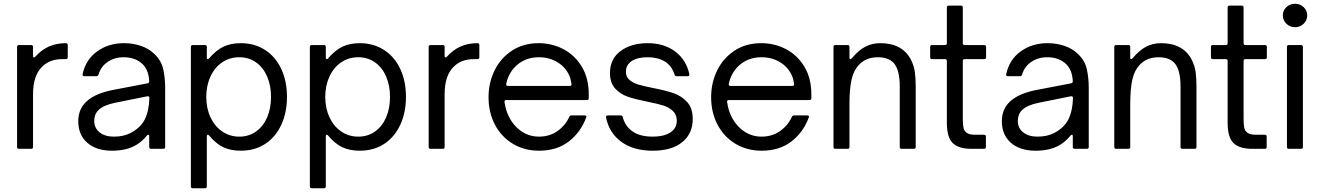

<svg xmlns="http://www.w3.org/2000/svg" viewBox="-20 -793 7033 1023"><path d="M81 0Q71 0 71 -10V-543Q71 -553 81 -553H146Q156 -553 156 -543V-495Q156 -487 161 -487Q165 -487 168 -491Q203 -529 242.5 -546Q282 -563 331 -563Q341 -563 341 -553V-488Q341 -478 331 -478H312Q245 -478 205 -438Q156 -391 156 -291V-10Q156 0 146 0Z M397 -147Q397 -219 451 -261Q495 -296 578 -313L766 -349Q775 -351 775 -360Q772 -419 741 -450Q703 -488 639 -488Q590 -488 553.5 -463Q517 -438 505 -396Q502 -387 494 -387H429Q418 -387 420 -398Q437 -476 498 -519.5Q559 -563 640 -563Q689 -563 731 -548.5Q773 -534 802 -506Q840 -470 850 -423Q860 -376 860 -326V-10Q860 0 850 0H785Q775 0 775 -10V-67Q775 -75 770 -75Q766 -75 763 -71Q738 -40 708 -22Q657 10 577 10Q494 10 445.5 -32Q397 -74 397 -147ZM675 -84Q729 -112 751.5 -157Q774 -202 776 -271Q776 -276 773 -278.5Q770 -281 765 -280L596 -246Q534 -234 505 -207Q482 -184 482 -149Q482 -111 510.5 -88Q539 -65 587 -65Q638 -65 675 -84Z M1509 -277Q1509 -193 1478.5 -127.5Q1448 -62 1392.5 -26Q1337 10 1263 10Q1210 10 1171 -8Q1132 -26 1094 -71Q1091 -75 1087 -75Q1082 -75 1082 -67V200Q1082 210 1072 210H1007Q997 210 997 200V-543Q997 -553 1007 -553H1072Q1082 -553 1082 -543V-486Q1082 -478 1087 -478Q1091 -478 1094 -482Q1132 -526 1171 -544.5Q1210 -563 1263 -563Q1336 -563 1392 -527Q1448 -491 1478.5 -426Q1509 -361 1509 -277ZM1079 -277Q1079 -216 1101.5 -168Q1124 -120 1164 -92.5Q1204 -65 1255 -65Q1306 -65 1344.5 -92.5Q1383 -120 1403.5 -168Q1424 -216 1424 -277Q1424 -337 1403.5 -385Q1383 -433 1344.5 -460.5Q1306 -488 1255 -488Q1204 -488 1164 -461Q1124 -434 1101.5 -385.5Q1079 -337 1079 -277Z M2143 -277Q2143 -193 2112.5 -127.5Q2082 -62 2026.5 -26Q1971 10 1897 10Q1844 10 1805 -8Q1766 -26 1728 -71Q1725 -75 1721 -75Q1716 -75 1716 -67V200Q1716 210 1706 210H1641Q1631 210 1631 200V-543Q1631 -553 1641 -553H1706Q1716 -553 1716 -543V-486Q1716 -478 1721 -478Q1725 -478 1728 -482Q1766 -526 1805 -544.5Q1844 -563 1897 -563Q1970 -563 2026 -527Q2082 -491 2112.5 -426Q2143 -361 2143 -277ZM1713 -277Q1713 -216 1735.5 -168Q1758 -120 1798 -92.5Q1838 -65 1889 -65Q1940 -65 1978.5 -92.5Q2017 -120 2037.5 -168Q2058 -216 2058 -277Q2058 -337 2037.5 -385Q2017 -433 1978.5 -460.5Q1940 -488 1889 -488Q1838 -488 1798 -461Q1758 -434 1735.5 -385.5Q1713 -337 1713 -277Z M2274 0Q2264 0 2264 -10V-543Q2264 -553 2274 -553H2339Q2349 -553 2349 -543V-495Q2349 -487 2354 -487Q2358 -487 2361 -491Q2396 -529 2435.5 -546Q2475 -563 2524 -563Q2534 -563 2534 -553V-488Q2534 -478 2524 -478H2505Q2438 -478 2398 -438Q2349 -391 2349 -291V-10Q2349 0 2339 0Z M2583 -275Q2583 -352 2615 -417.5Q2647 -483 2707.5 -523Q2768 -563 2850 -563Q2921 -563 2982 -531Q3043 -499 3080 -437.5Q3117 -376 3117 -290V-270Q3117 -260 3107 -260H2677Q2672 -260 2669.5 -257Q2667 -254 2668 -250Q2672 -223 2678 -205Q2699 -141 2745.5 -103Q2792 -65 2851 -65Q2908 -65 2950 -94.5Q2992 -124 3013 -170Q3016 -178 3024 -178H3095Q3100 -178 3103 -175.5Q3106 -173 3104 -169Q3075 -89 3011 -39.5Q2947 10 2852 10Q2774 10 2712.5 -27Q2651 -64 2617 -129Q2583 -194 2583 -275ZM3016 -335Q3021 -335 3023.5 -338Q3026 -341 3025 -345Q3021 -373 3014 -389Q2993 -436 2949.5 -462Q2906 -488 2852 -488Q2797 -488 2755.5 -462Q2714 -436 2691 -389Q2682 -370 2677 -346V-344Q2677 -335 2686 -335Z M3209 -167V-169Q3209 -178 3218 -178H3287Q3297 -178 3298 -169Q3311 -120 3350.5 -92.5Q3390 -65 3459 -65Q3517 -65 3551.5 -87Q3586 -109 3586 -150Q3586 -182 3565.5 -201.5Q3545 -221 3513.5 -231Q3482 -241 3430 -251Q3365 -264 3325.5 -277.5Q3286 -291 3258 -321Q3230 -351 3230 -404Q3230 -479 3286.5 -521Q3343 -563 3431 -563Q3518 -563 3577 -519Q3636 -475 3653 -398V-396Q3653 -387 3644 -387H3585Q3576 -387 3574 -396Q3559 -443 3522 -465.5Q3485 -488 3431 -488Q3376 -488 3345.5 -467.5Q3315 -447 3315 -411Q3315 -383 3334 -367Q3353 -351 3381 -342.5Q3409 -334 3460 -324Q3527 -311 3569 -296.5Q3611 -282 3641 -249.5Q3671 -217 3671 -159Q3671 -81 3615 -35.5Q3559 10 3458 10Q3356 10 3291 -37Q3226 -84 3209 -167Z M3769 -275Q3769 -352 3801 -417.5Q3833 -483 3893.5 -523Q3954 -563 4036 -563Q4107 -563 4168 -531Q4229 -499 4266 -437.5Q4303 -376 4303 -290V-270Q4303 -260 4293 -260H3863Q3858 -260 3855.5 -257Q3853 -254 3854 -250Q3858 -223 3864 -205Q3885 -141 3931.5 -103Q3978 -65 4037 -65Q4094 -65 4136 -94.5Q4178 -124 4199 -170Q4202 -178 4210 -178H4281Q4286 -178 4289 -175.5Q4292 -173 4290 -169Q4261 -89 4197 -39.5Q4133 10 4038 10Q3960 10 3898.5 -27Q3837 -64 3803 -129Q3769 -194 3769 -275ZM4202 -335Q4207 -335 4209.5 -338Q4212 -341 4211 -345Q4207 -373 4200 -389Q4179 -436 4135.5 -462Q4092 -488 4038 -488Q3983 -488 3941.5 -462Q3900 -436 3877 -389Q3868 -370 3863 -346V-344Q3863 -335 3872 -335Z M4431 0Q4421 0 4421 -10V-543Q4421 -553 4431 -553H4496Q4506 -553 4506 -543V-486Q4506 -478 4511 -478Q4515 -478 4518 -482Q4555 -526 4591 -544.5Q4627 -563 4670 -563Q4787 -563 4833 -476Q4850 -443 4854.5 -408.5Q4859 -374 4859 -333V-10Q4859 0 4849 0H4784Q4774 0 4774 -10V-333Q4774 -421 4742 -457Q4714 -488 4657 -488Q4594 -488 4556 -447Q4529 -419 4517.5 -370Q4506 -321 4506 -236V-10Q4506 0 4496 0Z M5156 0Q5089 0 5057 -30Q5025 -60 5025 -139V-468Q5025 -478 5015 -478H4946Q4936 -478 4936 -488V-543Q4936 -553 4946 -553H5015Q5025 -553 5025 -563V-753Q5025 -763 5035 -763H5100Q5110 -763 5110 -753V-563Q5110 -553 5120 -553H5224Q5234 -553 5234 -543V-488Q5234 -478 5224 -478H5120Q5110 -478 5110 -468V-156Q5110 -127 5114 -110.5Q5118 -94 5132 -84.5Q5146 -75 5176 -75H5223Q5233 -75 5233 -65V-10Q5233 0 5223 0Z M5318 -147Q5318 -219 5372 -261Q5416 -296 5499 -313L5687 -349Q5696 -351 5696 -360Q5693 -419 5662 -450Q5624 -488 5560 -488Q5511 -488 5474.5 -463Q5438 -438 5426 -396Q5423 -387 5415 -387H5350Q5339 -387 5341 -398Q5358 -476 5419 -519.5Q5480 -563 5561 -563Q5610 -563 5652 -548.5Q5694 -534 5723 -506Q5761 -470 5771 -423Q5781 -376 5781 -326V-10Q5781 0 5771 0H5706Q5696 0 5696 -10V-67Q5696 -75 5691 -75Q5687 -75 5684 -71Q5659 -40 5629 -22Q5578 10 5498 10Q5415 10 5366.5 -32Q5318 -74 5318 -147ZM5596 -84Q5650 -112 5672.5 -157Q5695 -202 5697 -271Q5697 -276 5694 -278.5Q5691 -281 5686 -280L5517 -246Q5455 -234 5426 -207Q5403 -184 5403 -149Q5403 -111 5431.5 -88Q5460 -65 5508 -65Q5559 -65 5596 -84Z M5927 0Q5917 0 5917 -10V-543Q5917 -553 5927 -553H5992Q6002 -553 6002 -543V-486Q6002 -478 6007 -478Q6011 -478 6014 -482Q6051 -526 6087 -544.5Q6123 -563 6166 -563Q6283 -563 6329 -476Q6346 -443 6350.5 -408.5Q6355 -374 6355 -333V-10Q6355 0 6345 0H6280Q6270 0 6270 -10V-333Q6270 -421 6238 -457Q6210 -488 6153 -488Q6090 -488 6052 -447Q6025 -419 6013.5 -370Q6002 -321 6002 -236V-10Q6002 0 5992 0Z M6652 0Q6585 0 6553 -30Q6521 -60 6521 -139V-468Q6521 -478 6511 -478H6442Q6432 -478 6432 -488V-543Q6432 -553 6442 -553H6511Q6521 -553 6521 -563V-753Q6521 -763 6531 -763H6596Q6606 -763 6606 -753V-563Q6606 -553 6616 -553H6720Q6730 -553 6730 -543V-488Q6730 -478 6720 -478H6616Q6606 -478 6606 -468V-156Q6606 -127 6610 -110.5Q6614 -94 6628 -84.5Q6642 -75 6672 -75H6719Q6729 -75 6729 -65V-10Q6729 0 6719 0Z M6847 0Q6837 0 6837 -10V-543Q6837 -553 6847 -553H6912Q6922 -553 6922 -543V-10Q6922 0 6912 0ZM6815 -711Q6815 -737 6834 -755Q6853 -773 6880 -773Q6907 -773 6926 -755Q6945 -737 6945 -711Q6945 -685 6926 -666.5Q6907 -648 6880 -648Q6853 -648 6834 -666.5Q6815 -685 6815 -711Z"/></svg>

Font: Open Sauce Two
Style: Regular
Weight: 400
Designer: Alfredo Marco Pradil
Foundry: Creative Sauce Fz LLC
Version: Version 1.477